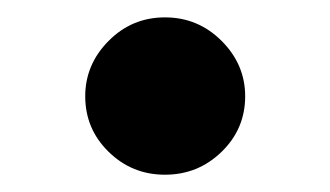

<svg xmlns="http://www.w3.org/2000/svg" viewBox="-20 -185 380 221"><path d="M169.9 16.1Q131.8 16.1 105 -10.3Q78.1 -36.6 78.1 -74.2Q78.1 -110.8 105 -137.9Q131.8 -165 169.9 -165Q208 -165 235.1 -137.9Q262.2 -110.8 262.2 -74.2Q262.2 -36.6 235.1 -10.3Q208 16.1 169.9 16.1Z"/></svg>

Font: Source Han Serif JP Heavy
Style: Regular
Weight: 900
Designer: Ryoko NISHIZUKA  (kana & ideographs); Frank Grießhammer (Latin, Greek & Cyrillic); Wenlong ZHANG  (bopomofo); Sandoll Co
Foundry: Adobe Systems Incorporated
Version: Version 1.001;PS 1.001;hotconv 16.6.54;makeotf.lib2.5.65590